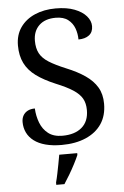

<svg xmlns="http://www.w3.org/2000/svg" viewBox="-62 -768 668 1032"><g transform="rotate(-5 272.0 -251.5)"><path d="M247 10Q198 10 160.5 0Q123 -10 98 -29Q73 -48 60.5 -74Q48 -100 48 -131Q48 -151 56.5 -166Q65 -181 81 -189.5Q97 -198 120 -198Q122 -157 136 -120.5Q150 -84 179 -61.5Q208 -39 255 -39Q322 -39 360 -71.5Q398 -104 398 -165Q398 -202 383.5 -227.5Q369 -253 335.5 -275Q302 -297 243 -321Q181 -347 140 -377Q99 -407 79 -447.5Q59 -488 59 -543Q59 -600 87.5 -640.5Q116 -681 165.5 -702.5Q215 -724 278 -724Q338 -724 379.5 -708Q421 -692 443 -666.5Q465 -641 465 -612Q465 -580 443.5 -563.5Q422 -547 386 -547Q386 -578 375.5 -607Q365 -636 340.5 -655Q316 -674 274 -674Q216 -674 184 -643Q152 -612 152 -560Q152 -520 166.5 -492.5Q181 -465 215 -443.5Q249 -422 307 -398Q366 -374 407.5 -345.5Q449 -317 471 -280Q493 -243 493 -191Q493 -127 463 -82.5Q433 -38 377.5 -14Q322 10 247 10ZM199 208Q205 186 210 161Q215 136 220 110.5Q225 85 229 61H326V71Q317 92 303 119Q289 146 273 173Q257 200 243 221H199Z"/></g></svg>

Font: Noto Serif Khmer
Style: Regular
Weight: 400
Designer: Danh Hong and the Monotype Design Team
Foundry: Monotype Imaging Inc.
Version: Version 2.003